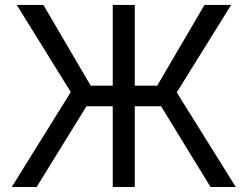

<svg xmlns="http://www.w3.org/2000/svg" viewBox="-20 -747 989 767"><path d="M27 0 262.8 -379.3 46.9 -727.3H153.4L342.3 -404.8H430.4V-727.3H518.5V-404.8H608L796.9 -727.3H903.4L686.1 -377.8L921.9 0H821L623.6 -322.4H518.5V0H430.4V-322.4H325.3L126.4 0Z"/></svg>

Font: Inter P
Style: Regular
Weight: 400
Designer: Rasmus Andersson
Foundry: rsms
Version: Version 3.018;git-588b23468